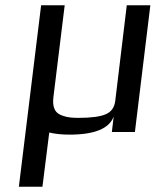

<svg xmlns="http://www.w3.org/2000/svg" viewBox="-20 -504 613 733"><path d="M495 0 554 -484H464L420 -119C417 -94 405 -77 384 -68C364 -59 329 -54 279 -54C256 -54 237 -56 223 -61C190 -70 179 -93 184 -134L227 -484H137L52 209H142L168 2C190 7 215 10 245 10C341 10 397 -13 414 -59L407 0Z"/></svg>

Font: Gamestation Text
Style: Italic
Weight: 400
Designer: Jonas Hecksher
Foundry: Jonas Hecksher, Playtypeª, e-types AS
Version: Version 1.003